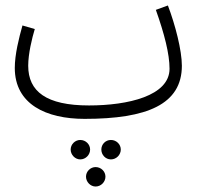

<svg xmlns="http://www.w3.org/2000/svg" viewBox="-20 -413 747 701"><path d="M289 21C517 21 644 -32 644 -173C644 -229 620 -322 593 -393L549 -377C580 -290 599 -216 599 -162C599 -63 447 -28 305 -28C149 -28 83 -79 83 -173C83 -217 97 -274 107 -307L62 -320C49 -274 34 -214 34 -165C34 -32 149 21 289 21ZM385 98C365 98 350 114 350 133C350 152 365 169 385 169C405 169 421 152 421 133C421 114 405 98 385 98ZM273 98C254 98 238 114 238 133C238 152 254 169 273 169C293 169 309 152 309 133C309 114 293 98 273 98ZM329 197C310 197 294 213 294 232C294 251 310 268 329 268C349 268 365 251 365 232C365 213 349 197 329 197Z"/></svg>

Font: Noto Sans Arabic UI XCn Lt
Style: Regular
Weight: 300
Width: 2
Designer: Monotype Design Team, Nadine Chahine and Nizar Qandah
Foundry: Monotype Imaging Inc.
Version: Version 2.010